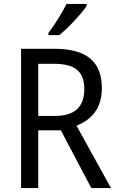

<svg xmlns="http://www.w3.org/2000/svg" viewBox="-20 -964 603 984"><path d="M424 -934V-944H321C299 -899 261 -838 228 -795V-784H284C329 -820 399 -895 424 -934ZM259 -714H88V0H176V-296H292L448 0H549L372 -320C446 -349 502 -405 502 -512C502 -647 425 -714 259 -714ZM256 -637C362 -637 412 -600 412 -508C412 -417 364 -370 263 -370H176V-637Z"/></svg>

Font: Noto Sans Lao SemiCondensed
Style: Regular
Weight: 400
Width: 4
Designer: Monotype Design Team
Foundry: Monotype Imaging Inc.
Version: Version 2.004